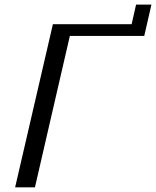

<svg xmlns="http://www.w3.org/2000/svg" viewBox="-20 -804 670 824"><path d="M129.9 0H44.9L207 -700.2H544.9L564 -784.2H629.9L599.1 -649.9H279.8Z"/></svg>

Font: Pfennig
Style: Italic
Weight: 500
Italic angle: -13°
Version: Version 20120410 ; ttfautohint (v0.8)